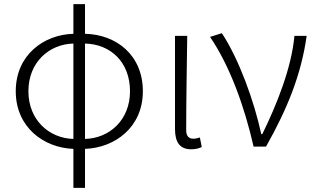

<svg xmlns="http://www.w3.org/2000/svg" viewBox="-20 -707 1522 926"><path d="M334 -37C217 -40 117 -128 117 -267C117 -407 217 -494 334 -497ZM334 199H390V11C533 6 669 -92 669 -267C669 -443 539 -541 390 -544V-687H334V-544C191 -540 56 -442 56 -267C56 -93 191 6 334 11ZM390 -497C514 -494 607 -407 607 -267C607 -128 508 -40 390 -37Z M902 13C925 13 941 8 953 2L944 -44C931 -40 922 -38 912 -38C892 -38 878 -50 878 -78C878 -225 881 -379 883 -534H824V-85C824 -19 849 13 902 13Z M1203 0H1263C1367 -184 1433 -349 1459 -534H1400C1386 -380 1316 -205 1245 -60H1240C1206 -219 1132 -423 1050 -547L993 -529C1088 -390 1159 -194 1203 0Z"/></svg>

Font: Noto Sans HK Light
Style: Regular
Weight: 300
Designer: Ryoko NISHIZUKA 西塚涼子 (kana, bopomofo & ideographs); Paul D. Hunt (Latin, Greek & Cyrillic); Sandoll Communications 산돌커뮤니
Foundry: Adobe
Version: Version 2.004;hotconv 1.0.118;makeotfexe 2.5.65603